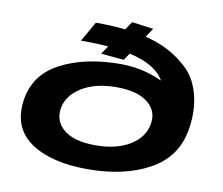

<svg xmlns="http://www.w3.org/2000/svg" viewBox="-87 -932 1213 1044"><g transform="rotate(10 519.0 -410.0)"><path d="M459.5 4.5Q660 4.5 798.5 -70.8Q937 -146 964 -299Q983 -409 841.5 -499.5Q700 -590 541.5 -590Q340.5 -590 205 -517.5Q69.5 -445 52 -295.5Q35 -147 147.2 -71.2Q259.5 4.5 459.5 4.5ZM479 -131Q362 -131 305.2 -177Q248.5 -223 259.5 -295.5Q271.5 -368.5 346.8 -415.2Q422 -462 538.5 -462Q654.5 -462 712.2 -415.5Q770 -369 756 -295.5Q743 -222 669 -176.5Q595 -131 479 -131ZM964 -298.5Q976.5 -367 970.8 -431.5Q965 -496 940.2 -551.8Q915.5 -607.5 867.5 -648Q831 -680.5 785.5 -706.2Q740 -732 681.2 -750.2Q622.5 -768.5 545.5 -778Q468.5 -787.5 366.5 -788L303.5 -677.5Q409.5 -678.5 493.5 -668.2Q577.5 -658 639 -636.5Q700.5 -615 738 -579.5Q775.5 -544 788.8 -491Q802 -438 788 -366.5ZM551 -615.5 679 -809 560.5 -825 423.5 -627Z"/></g></svg>

Font: Anybody ExtraExpanded
Style: Bold Italic
Weight: 700
Width: 8
Italic angle: -10°
Version: Version 1.113;gftools[0.9.25]